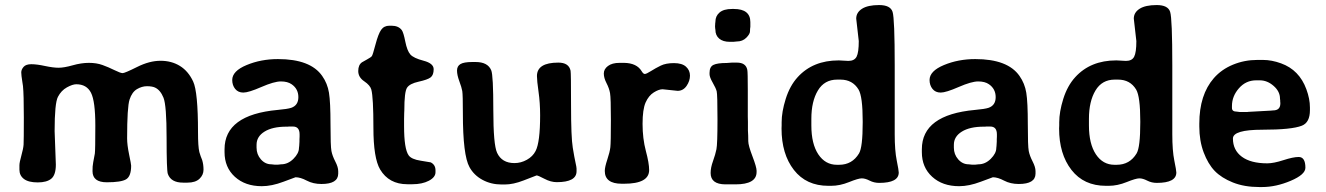

<svg xmlns="http://www.w3.org/2000/svg" viewBox="-20 -735 5297 767"><path d="M57.6 -57.1V-74.7Q57.6 -85.9 65.4 -113.8Q73.2 -141.6 74.2 -157.5Q75.2 -173.3 75.2 -265.6Q75.2 -357.9 71.8 -391.1L69.3 -407.7Q64.9 -434.6 64.9 -445.8Q64.9 -457 74.2 -467.8Q83.5 -478.5 105.2 -478.5Q127 -478.5 159.7 -471.4Q192.4 -464.4 214.1 -464.4Q235.8 -464.4 270.3 -474.1Q304.7 -483.9 335.2 -483.9Q365.7 -483.9 389.4 -475.3Q413.1 -466.8 437.3 -454.8Q461.4 -442.9 470 -442.9Q478.5 -442.9 527.8 -467.5Q577.1 -492.2 621.3 -492.2Q665.5 -492.2 699 -471.4Q732.4 -450.7 751.7 -409.2Q771 -367.7 771 -207.5Q771 -149.4 776.4 -127.4L781.7 -110.8L787.6 -95.7Q793 -78.1 793 -57.1Q793 -36.1 776.9 -20.8Q760.7 -5.4 729 -5.4H711.4Q662.6 -5.4 650.4 -40.5Q645.5 -54.7 645.5 -184.3Q645.5 -314 633.1 -344.7Q620.6 -375.5 599.1 -385.3Q587.4 -390.6 567.1 -390.6Q546.9 -390.6 527.1 -378.9Q507.3 -367.2 497.6 -337.4Q487.8 -307.6 487.8 -182.1Q487.8 -156.2 495.8 -117.7Q503.9 -79.1 503.9 -73.2Q503.9 -30.8 483.9 -18.8Q463.9 -6.8 406.7 -6.8Q349.6 -6.8 349.6 -51.3L350.1 -69.8L352.5 -87.4L358.9 -121.6Q360.8 -136.2 360.8 -233.4Q360.8 -330.6 343.5 -364.5Q326.2 -398.4 284.7 -398.4Q270 -398.4 247.3 -386Q224.6 -373.5 211.4 -348.1Q198.2 -322.8 198.2 -211.4L203.1 -77.6Q203.1 -36.6 185.3 -21.5Q167.5 -6.3 130.6 -6.3Q93.8 -6.3 75.7 -20Q57.6 -33.7 57.6 -57.1Z M1103 -78.6Q1130.4 -78.6 1152.3 -100.6Q1174.3 -122.6 1174.3 -144Q1175.3 -149.9 1175.3 -152.3L1176.3 -169.4Q1176.3 -173.8 1176.3 -178.2L1176.8 -189.5V-198.2Q1176.8 -229.5 1150.4 -229.5H1133.3L1130.4 -229H1124.5Q1068.4 -229 1036.6 -209.2Q1004.9 -189.5 1004.9 -156.7V-145Q1004.9 -118.2 1022.2 -98.4Q1039.6 -78.6 1064 -78.6L1078.1 -77.1H1089.4Q1098.1 -78.6 1103 -78.6ZM1331.1 -41Q1330.6 0 1264.2 0Q1231 0 1205.6 -13.4Q1180.2 -26.9 1160.6 -26.9Q1159.2 -26.9 1112.3 -9Q1065.4 8.8 1025.9 8.8Q959.5 8.8 918.2 -28.8Q877 -66.4 877 -127V-138.7Q877 -276.4 1089.4 -295.9Q1127.9 -299.3 1143.1 -304.2Q1171.9 -314 1171.9 -346.9Q1171.9 -379.9 1145 -398.4Q1128.9 -409.7 1102.1 -409.7Q1075.2 -409.7 1024.2 -387.5Q973.1 -365.2 952.1 -365.2Q931.2 -365.2 919.4 -379.9Q907.7 -394.5 907.7 -415.5Q907.7 -451.2 965.1 -475.1Q1022.5 -499 1090.3 -499Q1220.2 -499 1267.1 -431.6Q1288.1 -401.9 1294.2 -364.5Q1300.3 -327.1 1300.3 -239Q1300.3 -150.9 1304 -131.8Q1307.6 -112.8 1319.3 -90.1Q1331.1 -67.4 1331.1 -51.3Z M1463.4 -377Q1459 -394 1435.1 -410.2Q1411.1 -426.3 1411.1 -451.2Q1411.1 -476.1 1426.3 -486.3Q1429.7 -488.8 1445.8 -497.3Q1461.9 -505.9 1465.6 -511Q1469.2 -516.1 1480.2 -557.9Q1491.2 -599.6 1502.7 -616Q1514.2 -632.3 1535.6 -632.3H1543.9Q1571.8 -632.3 1585 -614.7Q1591.8 -605.5 1599.1 -568.8Q1606.4 -532.2 1619.1 -517.6Q1631.8 -502.9 1672.1 -492.4Q1712.4 -481.9 1712.4 -458.5Q1712.4 -435.1 1700.2 -425.8Q1688 -416.5 1652.3 -408.7Q1616.7 -400.9 1606 -384.5Q1595.2 -368.2 1595.2 -293.9L1594.7 -283.7Q1594.2 -273.4 1594.2 -259.8V-231Q1594.2 -140.6 1612.3 -114.7Q1623.5 -98.6 1660.9 -93Q1698.2 -87.4 1700.7 -86.4Q1719.7 -76.7 1719.7 -54.7V-46.9Q1719.7 -26.9 1693.1 -12.9Q1666.5 1 1627.4 1H1607.4Q1533.7 1 1498.5 -58.1Q1471.7 -103.5 1471.7 -224.6Q1471.7 -345.7 1463.4 -377Z M2283.2 -50.8Q2283.2 -7.3 2204.1 -7.3Q2180.2 -7.3 2154.8 -20.8Q2129.4 -34.2 2123.5 -34.2L2071.8 -14.2Q2030.3 2 1996.6 2H1983.4Q1941.9 2 1907.7 -16.4Q1873.5 -34.7 1855.5 -67.4Q1829.1 -114.7 1829.1 -281.2Q1829.1 -356.4 1826.7 -371.1Q1824.2 -385.7 1814.9 -410.6Q1805.7 -435.5 1805.7 -453.1Q1805.7 -470.7 1819.3 -479Q1833 -487.3 1866.7 -487.3H1879.9Q1928.7 -487.3 1942.4 -454.1Q1950.7 -434.1 1950.7 -295.4Q1950.7 -156.7 1965.8 -124.5Q1984.9 -83.5 2035.2 -83.5Q2061 -83.5 2084.7 -96.7Q2108.4 -109.9 2119.6 -131.8Q2137.7 -166.5 2137.7 -274.4Q2137.7 -324.2 2131.3 -368.7Q2125 -413.1 2125 -431.2Q2125 -484.9 2210.4 -484.9Q2252.4 -484.9 2259.3 -452.6Q2261.2 -443.4 2261.2 -314.9Q2261.2 -186.5 2268.1 -145Q2274.9 -103.5 2279.1 -85.2Q2283.2 -66.9 2283.2 -61.5Z M2455.1 -483.9H2472.2Q2523.9 -483.4 2543.5 -450.2Q2549.8 -439.5 2555.9 -439.5Q2562 -439.5 2580.6 -451.2Q2599.1 -462.9 2619.6 -472.9Q2640.1 -482.9 2672.4 -482.9Q2704.6 -482.9 2720.5 -468.5Q2736.3 -454.1 2736.3 -432.9Q2736.3 -411.6 2722.7 -391.8Q2709 -372.1 2687 -372.1L2627 -378.4Q2611.8 -378.4 2591.6 -365.7Q2571.3 -353 2559.1 -325.7Q2546.9 -298.3 2546.9 -240Q2546.9 -181.6 2560.1 -131.8Q2573.2 -83 2573.2 -55.7Q2573.2 -1 2473.1 -1H2463.9Q2396 -1 2396 -52.2Q2396 -67.4 2406 -97.4Q2416 -127.4 2418.2 -146.7Q2420.4 -166 2420.4 -254.9Q2420.4 -343.8 2417 -363Q2413.6 -382.3 2402.8 -403.1Q2392.1 -423.8 2392.1 -441.4Q2392.1 -459 2408.7 -471.4Q2425.3 -483.9 2455.1 -483.9Z M2904.3 -699.2H2911.6Q2977.5 -699.2 2977.5 -646.5V-627.9Q2976.1 -620.6 2976.1 -609.9Q2976.1 -599.1 2961.2 -584.2Q2946.3 -569.3 2923.3 -569.3L2909.2 -567.9H2895.5Q2868.2 -567.9 2853 -580.8Q2837.9 -593.8 2837.9 -615.7Q2836.9 -619.6 2836.9 -622.6L2836.4 -631.8L2836.9 -634.3Q2836.9 -636.7 2836.9 -639.2L2837.9 -648.4Q2837.9 -670.9 2854.5 -685.1Q2871.1 -699.2 2904.3 -699.2ZM2877.4 1.5Q2818.8 1 2818.8 -43.9Q2818.8 -65.4 2828.4 -91.8Q2837.9 -118.2 2842 -138.7Q2846.2 -159.2 2846.2 -258.5Q2846.2 -357.9 2843 -370.4Q2839.8 -382.8 2827.1 -404.8Q2814.5 -426.8 2814.5 -438.5V-444.3Q2814.5 -468.3 2830.1 -475.8Q2845.7 -483.4 2883.3 -483.4L2903.8 -484.9H2923.8Q2959.5 -484.9 2965.3 -456.1Q2967.3 -446.8 2967.3 -373.5V-269L2967.8 -248.5V-213.9L2968.8 -193.8Q2969.2 -187 2969.2 -170.7Q2969.2 -154.3 2985.8 -110.8Q3002.4 -67.4 3002.4 -53.2V-47.9Q3002.4 1.5 2918 1.5Z M3221.2 -260.3V-233.9Q3221.2 -160.2 3249 -118.4Q3276.9 -76.7 3323.2 -76.7H3332Q3384.3 -76.7 3411.6 -122.1Q3426.3 -146.5 3426.3 -245.6V-250.5Q3426.3 -349.6 3409.7 -377.4Q3385.7 -417 3337.4 -417H3324.2Q3273.4 -417 3247.3 -373.5Q3221.2 -330.1 3221.2 -260.3ZM3570.3 -45.9Q3570.3 -4.4 3492.2 -4.4Q3471.7 -4.4 3454.1 -13.4Q3436.5 -22.5 3422.6 -22.5Q3408.7 -22.5 3371.8 -7.6Q3335 7.3 3300.3 7.3H3289.1Q3200.7 7.3 3151.4 -56.2Q3102.1 -119.6 3102.1 -221.7L3102.5 -233.9V-246.6Q3102.5 -288.1 3118.7 -339.8Q3135.3 -392.6 3166.5 -426.8Q3227.5 -493.7 3330.1 -493.7H3331.5L3369.1 -491.7Q3393.1 -491.7 3401.9 -508.5Q3410.6 -525.4 3410.6 -570.8L3400.4 -660.6Q3400.4 -685.1 3423.6 -700Q3446.8 -714.8 3491.9 -714.8Q3537.1 -714.8 3545.7 -687.5Q3554.2 -660.2 3554.2 -473.6V-198.7Q3554.2 -133.3 3562.3 -93.8Q3570.3 -54.2 3570.3 -45.9Z M3888.7 -78.6Q3916 -78.6 3938 -100.6Q3960 -122.6 3960 -144Q3960.9 -149.9 3960.9 -152.3L3961.9 -169.4Q3961.9 -173.8 3961.9 -178.2L3962.4 -189.5V-198.2Q3962.4 -229.5 3936 -229.5H3918.9L3916 -229H3910.2Q3854 -229 3822.3 -209.2Q3790.5 -189.5 3790.5 -156.7V-145Q3790.5 -118.2 3807.9 -98.4Q3825.2 -78.6 3849.6 -78.6L3863.8 -77.1H3875Q3883.8 -78.6 3888.7 -78.6ZM4116.7 -41Q4116.2 0 4049.8 0Q4016.6 0 3991.2 -13.4Q3965.8 -26.9 3946.3 -26.9Q3944.8 -26.9 3897.9 -9Q3851.1 8.8 3811.5 8.8Q3745.1 8.8 3703.9 -28.8Q3662.6 -66.4 3662.6 -127V-138.7Q3662.6 -276.4 3875 -295.9Q3913.6 -299.3 3928.7 -304.2Q3957.5 -314 3957.5 -346.9Q3957.5 -379.9 3930.7 -398.4Q3914.6 -409.7 3887.7 -409.7Q3860.8 -409.7 3809.8 -387.5Q3758.8 -365.2 3737.8 -365.2Q3716.8 -365.2 3705.1 -379.9Q3693.4 -394.5 3693.4 -415.5Q3693.4 -451.2 3750.7 -475.1Q3808.1 -499 3876 -499Q4005.9 -499 4052.7 -431.6Q4073.7 -401.9 4079.8 -364.5Q4085.9 -327.1 4085.9 -239Q4085.9 -150.9 4089.6 -131.8Q4093.3 -112.8 4105 -90.1Q4116.7 -67.4 4116.7 -51.3Z M4330.1 -260.3V-233.9Q4330.1 -160.2 4357.9 -118.4Q4385.7 -76.7 4432.1 -76.7H4440.9Q4493.2 -76.7 4520.5 -122.1Q4535.2 -146.5 4535.2 -245.6V-250.5Q4535.2 -349.6 4518.6 -377.4Q4494.6 -417 4446.3 -417H4433.1Q4382.3 -417 4356.2 -373.5Q4330.1 -330.1 4330.1 -260.3ZM4679.2 -45.9Q4679.2 -4.4 4601.1 -4.4Q4580.6 -4.4 4563 -13.4Q4545.4 -22.5 4531.5 -22.5Q4517.6 -22.5 4480.7 -7.6Q4443.8 7.3 4409.2 7.3H4397.9Q4309.6 7.3 4260.3 -56.2Q4210.9 -119.6 4210.9 -221.7L4211.4 -233.9V-246.6Q4211.4 -288.1 4227.5 -339.8Q4244.1 -392.6 4275.4 -426.8Q4336.4 -493.7 4439 -493.7H4440.4L4478 -491.7Q4502 -491.7 4510.7 -508.5Q4519.5 -525.4 4519.5 -570.8L4509.3 -660.6Q4509.3 -685.1 4532.5 -700Q4555.7 -714.8 4600.8 -714.8Q4646 -714.8 4654.5 -687.5Q4663.1 -660.2 4663.1 -473.6V-198.7Q4663.1 -133.3 4671.1 -93.8Q4679.2 -54.2 4679.2 -45.9Z M5094.7 -321.8V-324.7L5094.2 -327.6V-333Q5093.3 -338.9 5093.3 -341.3Q5093.3 -369.6 5067.9 -391.8Q5042.5 -414.1 5012.7 -414.1H4998Q4957 -414.1 4929.2 -382.3Q4901.4 -350.6 4901.4 -311.5V-303.7Q4901.4 -289.1 4920.4 -289.1L4932.6 -287.6H4963.4L4965.8 -288.1L5055.2 -293L5065.4 -293.9Q5094.7 -293.9 5094.7 -321.8ZM4905.3 -181.6Q4905.3 -135.3 4940.9 -108.9Q4976.6 -82.5 5042.5 -82.5Q5067.9 -82.5 5106.9 -95.2Q5146 -107.9 5168 -107.9Q5194.8 -107.9 5194.8 -64.9Q5194.8 -37.6 5136 -12.7Q5077.1 12.2 5022 12.2H5010.7Q4950.7 12.2 4905 -6.1Q4859.4 -24.4 4832.5 -52.2Q4805.7 -80.1 4788.3 -126.5Q4771 -172.9 4771 -229.5V-241.2Q4771 -356.4 4829.1 -422.9Q4859.9 -458 4905.8 -476.8Q4951.7 -495.6 5002.4 -495.6H5025.4Q5060.1 -495.6 5097.7 -481.9Q5170.4 -455.6 5198.7 -378.4Q5212.9 -339.8 5212.9 -305.7V-294.9Q5212.9 -245.6 5180.7 -232.9Q5140.1 -216.8 5022.7 -216.8Q4905.3 -216.8 4905.3 -181.6Z"/></svg>

Font: Averia Libre
Style: Bold
Weight: 700
Version: Version 1.002